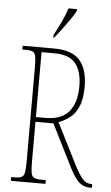

<svg xmlns="http://www.w3.org/2000/svg" viewBox="-61 -971 587 1011"><g transform="rotate(5 232.0 -465.5)"><path d="M36 0V-20H54Q79 -20 91 -26Q103 -32 106.5 -51Q110 -70 110 -108V-606Q110 -645 106.5 -663.5Q103 -682 91 -688Q79 -694 54 -694H36V-714H200Q297 -714 338.5 -666.5Q380 -619 380 -528Q380 -461 362 -421Q344 -381 316 -360.5Q288 -340 259 -330L372 -106Q395 -62 413.5 -41Q432 -20 459 -20H464V0H461Q435 0 416.5 -8.5Q398 -17 382 -37Q366 -57 347 -93L233 -321H138V-108Q138 -70 141.5 -51Q145 -32 157 -26Q169 -20 194 -20H219V0ZM189 -346Q273 -346 312.5 -393Q352 -440 352 -528Q352 -604 319 -646.5Q286 -689 206 -689H138V-346ZM193 -784Q216 -828 232.5 -862.5Q249 -897 259 -931H304V-921Q295 -904 277 -877.5Q259 -851 238 -823Q217 -795 198 -771H193Z"/></g></svg>

Font: Noto Serif Tamil ExtraCondensed Thin
Style: Regular
Weight: 100
Width: 2
Designer: Indian Type Foundry, Tom Grace, and the Monotype Design Team
Foundry: Monotype Imaging Inc.
Version: Version 2.004; ttfautohint (v1.8.4.7-5d5b)